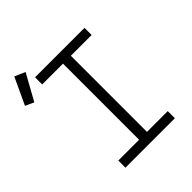

<svg xmlns="http://www.w3.org/2000/svg" viewBox="-281 -963 1104 1104"><g transform="rotate(-45 271.0 -411.5)"><path d="M99 0V-58H268V-677H99V-735H501V-677H332V-58H501V0ZM-6 -636 -58 -660 18 -823 82 -795Z"/></g></svg>

Font: Iosevka Slab Light Extended
Style: Regular
Weight: 300
Width: 7
Monospace: yes
Designer: Belleve Invis
Foundry: Belleve Invis
Version: Version 11.1.0; ttfautohint (v1.8.3)